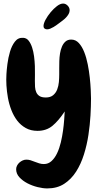

<svg xmlns="http://www.w3.org/2000/svg" viewBox="-20 -758 558 1062"><path d="M241.2 284.2Q217.8 284.2 188 276.9Q158.2 269.5 131.8 255.9Q105.5 242.2 87.4 222.7Q69.3 203.1 69.3 177.7Q69.3 168 74.2 158.2Q79.1 148.4 87.4 141.1Q95.7 133.8 105.5 129.4Q115.2 125 126 125Q137.7 125 148.9 128.4Q160.2 131.8 171.9 136.7Q184.6 141.6 196.8 145.5Q209 149.4 222.7 149.4Q247.1 149.4 265.1 132.8Q283.2 116.2 295.9 89.4Q308.6 62.5 316.4 29.8Q324.2 -2.9 328.6 -35.2Q333 -67.4 335 -95.7Q336.9 -124 337.9 -141.6Q303.7 -89.8 270 -62Q236.3 -34.2 187.5 -34.2Q150.4 -34.2 122.6 -49.8Q94.7 -65.4 75.2 -90.8Q55.7 -116.2 43 -148.9Q30.3 -181.6 23.9 -216.8Q17.6 -252 15.6 -285.6Q13.7 -319.3 15.6 -347.7Q16.6 -369.1 21 -403.8Q25.4 -438.5 35.2 -471.7Q44.9 -504.9 62.5 -527.8Q80.1 -550.8 108.4 -548.8Q127 -547.9 138.7 -532.7Q150.4 -517.6 157.7 -495.1Q165 -472.7 168.5 -445.8Q171.9 -418.9 172.9 -392.6Q173.8 -366.2 173.3 -344.2Q172.9 -322.3 172.9 -310.5Q172.9 -293.9 173.8 -277.3Q174.8 -260.7 180.7 -247.6Q186.5 -234.4 198.7 -226.6Q210.9 -218.8 233.4 -218.8Q258.8 -218.8 273.9 -231.4Q289.1 -244.1 296.4 -263.2Q303.7 -282.2 305.7 -304.2Q307.6 -326.2 307.6 -345.7Q307.6 -359.4 307.6 -378.9Q307.6 -398.4 308.1 -419.9Q308.6 -441.4 312 -462.4Q315.4 -483.4 322.8 -500.5Q330.1 -517.6 342.3 -528.3Q354.5 -539.1 374 -539.1Q398.4 -539.1 416 -520Q433.6 -501 445.8 -470.2Q458 -439.5 465.3 -402.3Q472.7 -365.2 476.6 -328.6Q480.5 -292 481.9 -261.2Q483.4 -230.5 483.4 -212.9Q483.4 -171.9 480.5 -119.6Q477.5 -67.4 469.2 -12.2Q460.9 43 444.3 96.2Q427.7 149.4 400.9 191.4Q374 233.4 335 258.8Q295.9 284.2 241.2 284.2ZM365.2 -701.2Q365.2 -690.4 359.4 -680.2Q353.5 -669.9 345.2 -661.1Q336.9 -652.3 327.1 -645Q317.4 -637.7 309.6 -631.8Q302.7 -627 294.4 -620.6Q286.1 -614.3 276.9 -608.9Q267.6 -603.5 258.3 -599.6Q249 -595.7 240.2 -595.7Q232.4 -595.7 226.6 -600.1Q220.7 -604.5 220.7 -613.3Q220.7 -627.9 231.9 -648.9Q243.2 -669.9 259.8 -689.9Q276.4 -710 294.9 -724.1Q313.5 -738.3 329.1 -738.3Q342.8 -738.3 354 -727.1Q365.2 -715.8 365.2 -701.2Z"/></svg>

Font: Chewy
Style: Regular
Weight: 400
Designer: Squid
Foundry: Font Diner, Inc DBA Sideshow
Version: Version 1.000